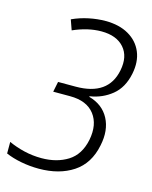

<svg xmlns="http://www.w3.org/2000/svg" viewBox="-123 -798 698 882"><g transform="rotate(15 226.5 -357.5)"><path d="M147 10Q104 10 62.5 2Q21 -6 -11 -20V-75Q24 -59 64 -49.5Q104 -40 146 -40Q219 -40 271 -72.5Q323 -105 338 -178Q353 -254 316.5 -301.5Q280 -349 200 -349H120L130 -398H214Q368 -398 393 -523Q407 -592 371 -633Q335 -674 263 -674Q199 -674 129 -643L112 -691Q149 -708 189.5 -716.5Q230 -725 269 -725Q334 -725 379 -699Q424 -673 443 -627.5Q462 -582 450 -523Q436 -454 391 -417.5Q346 -381 287 -372L286 -369Q352 -351 381 -296.5Q410 -242 394 -167Q376 -77 310 -33.5Q244 10 147 10Z"/></g></svg>

Font: Noto Sans SemiCondensed Light
Style: Italic
Weight: 300
Width: 4
Italic angle: -12°
Designer: Monotype Design Team
Foundry: Monotype Imaging Inc.
Version: Version 2.013; ttfautohint (v1.8.4.7-5d5b)